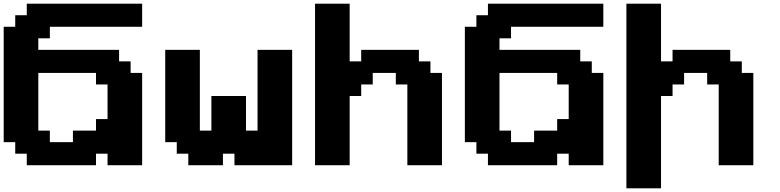

<svg xmlns="http://www.w3.org/2000/svg" viewBox="-20 -895 4225 1040"><path d="M562.5 0H750V-500H687.5V-562.5H625V-625H187.5V-687.5H250V-750H750V-875H125V-812.5H62.5V-750H0V-125H62.5V-62.5H125V0H500V-62.5H562.5ZM375 -125H250V-187.5H187.5V-500H500V-437.5H562.5V-250H500V-187.5H375Z M1250 0H1562.5V-625H1375V-187.5H1312.5V-375H1125V-187.5H1062.5V-625H875V-125H937.5V-62.5H1000V0H1187.5V-62.5H1250Z M2186.5 0H2374V-500H2311.5V-562.5H2249V-625H1936.5V-562.5H1874V-875H1686.5V0H1874V-375H1936.5V-437.5H1999V-500H2124V-437.5H2186.5Z M3060.5 0H3248V-500H3185.5V-562.5H3123V-625H2685.5V-687.5H2748V-750H3248V-875H2623V-812.5H2560.5V-750H2498V-125H2560.5V-62.5H2623V0H2998V-62.5H3060.5ZM2873 -125H2748V-187.5H2685.5V-500H2998V-437.5H3060.5V-250H2998V-187.5H2873Z M3373 125H3560.5V-375H3623V-437.5H3685.5V-500H3810.5V-437.5H3873V0H4060.5V-500H3998V-562.5H3935.5V-625H3623V-562.5H3560.5V-875H3373Z"/></svg>

Font: Faithful 32x
Style: Semibold
Weight: 400
Foundry: Faithful Resource Pack
Version: Version 1.0; January 27, 2023